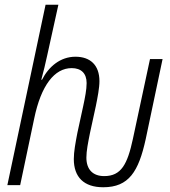

<svg xmlns="http://www.w3.org/2000/svg" viewBox="-20 -780 715 809"><path d="M415 9C523 9 564 -57 594 -194L665 -531H612L540 -195C517 -88 491 -38 419 -38C373 -38 344 -64 344 -116C344 -144 351 -179 359 -219L384 -334C391 -369 399 -409 399 -438C399 -506 360 -541 298 -541C234 -541 185 -499 157 -444H154C163 -478 172 -513 179 -547L226 -760H172L11 0H65L124 -280C153 -421 210 -493 282 -493C322 -493 345 -471 345 -430C345 -402 338 -368 331 -335L306 -220C298 -178 291 -141 291 -110C291 -34 333 9 415 9Z"/></svg>

Font: Noto Sans Condensed Light
Style: Italic
Weight: 300
Width: 3
Italic angle: -12°
Designer: Monotype Design Team
Foundry: Monotype Imaging Inc.
Version: Version 2.013